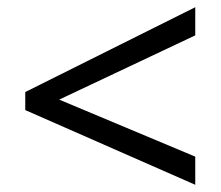

<svg xmlns="http://www.w3.org/2000/svg" viewBox="-20 -628 612 532"><path d="M521 -116 50 -323V-373L521 -608V-530L144 -352L521 -194Z"/></svg>

Font: Noto Sans Phoenician
Style: Regular
Weight: 400
Designer: Monotype Design Team
Foundry: Monotype Imaging Inc.
Version: Version 2.001; ttfautohint (v1.8.4.7-5d5b)